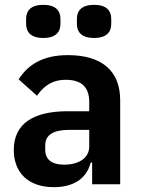

<svg xmlns="http://www.w3.org/2000/svg" viewBox="-20 -762 585 794"><path d="M159 -605C107 -605 88 -630 88 -663V-684C88 -717 107 -742 159 -742C211 -742 230 -717 230 -684V-663C230 -630 211 -605 159 -605ZM369 -605C317 -605 298 -630 298 -663V-684C298 -717 317 -742 369 -742C421 -742 440 -717 440 -684V-663C440 -630 421 -605 369 -605ZM261 -534C156 -534 96 -494 57 -434L133 -366C158 -402 192 -432 252 -432C320 -432 349 -399 349 -340V-302H260C117 -302 37 -250 37 -142C37 -49 96 12 203 12C282 12 338 -22 355 -90H361V0H477V-348C477 -468 402 -534 261 -534ZM349 -156C349 -107 303 -81 246 -81C195 -81 167 -101 167 -144V-161C167 -204 200 -225 267 -225H349V-156Z"/></svg>

Font: Plexus Sans SemiBold
Style: Regular
Weight: 600
Version: Version 2.001;PS 002.001;hotconv 1.0.70;makeotf.lib2.5.58329